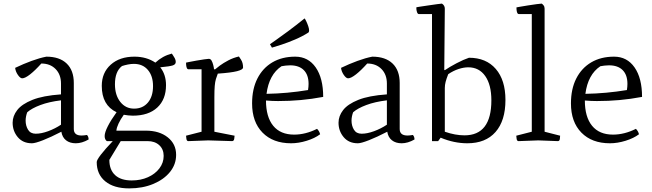

<svg xmlns="http://www.w3.org/2000/svg" viewBox="-20 -782 3613 1064"><path d="M157 12Q107 12 78.5 -22Q50 -56 50 -102Q50 -139 75.5 -172Q101 -205 159.5 -228.5Q218 -252 318 -259V-319Q318 -369 288 -399.5Q258 -430 209 -430Q175 -392 147 -370Q119 -348 103 -348Q92 -348 79 -367Q66 -386 64 -406Q110 -428 155 -444.5Q200 -461 237 -468Q310 -468 349.5 -430Q389 -392 389 -322V-67Q389 -31 432 -31Q444 -31 462 -34Q471 -25 471 -9Q434 12 400 12Q367 12 346 -4.5Q325 -21 320 -52Q262 -22 218.5 -5Q175 12 157 12ZM178 -41Q209 -41 247 -55Q285 -69 318 -91V-226Q252 -218 204 -200Q156 -182 131 -160Q127 -150 124.5 -137.5Q122 -125 122 -114Q122 -85 135.5 -63Q149 -41 178 -41Z M696 262Q611 262 563.5 223Q516 184 516 116Q516 105 539 75Q562 45 605 0H572Q560 -9 560 -28Q560 -48 577.5 -82.5Q595 -117 626 -160Q544 -199 544 -306Q544 -379 593.5 -423.5Q643 -468 725 -468Q792 -468 841 -435Q881 -472 932 -485Q932 -485 937.5 -477.5Q943 -470 948.5 -459.5Q954 -449 954 -439Q954 -425 937.5 -419.5Q921 -414 868 -409Q900 -369 900 -310Q900 -231 851.5 -186Q803 -141 716 -141Q703 -141 690.5 -142.5Q678 -144 666 -146Q648 -121 637 -97.5Q626 -74 625 -58H788Q863 -58 909.5 -21Q956 16 956 76Q956 129 922 171Q888 213 829 237.5Q770 262 696 262ZM723 -180Q771 -180 799.5 -213.5Q828 -247 828 -305Q828 -361 799.5 -394.5Q771 -428 722 -428Q706 -428 688.5 -424.5Q671 -421 656 -416Q617 -386 617 -315Q617 -255 646.5 -217.5Q676 -180 723 -180ZM710 218Q760 218 800 200Q840 182 863.5 151Q887 120 887 82Q887 45 862.5 22.5Q838 0 798 0H649L586 104Q586 159 618 188.5Q650 218 710 218Z M1025 0Q1015 1 1013 -12.5Q1011 -26 1011 -30L1097 -52V-398H1025Q1018 -398 1015 -406Q1012 -414 1011.5 -423Q1011 -432 1011 -435Q1011 -435 1028 -438.5Q1045 -442 1068 -446Q1091 -450 1111 -453Q1131 -456 1137 -456Q1147 -456 1152.5 -446Q1158 -436 1161.5 -422.5Q1165 -409 1166 -399L1171 -397Q1180 -405 1199 -419Q1218 -433 1245.5 -447.5Q1273 -462 1304 -469Q1304 -469 1315.5 -451.5Q1327 -434 1327 -408Q1327 -396 1293.5 -387.5Q1260 -379 1187 -374Q1181 -359 1176.5 -344Q1172 -329 1170 -306Q1168 -283 1168 -243V-52L1280 -30Q1280 -25 1278 -12.5Q1276 0 1266 0L1134 -4Z M1593 12Q1493 12 1435 -47Q1377 -106 1377 -209Q1377 -289 1406.5 -347Q1436 -405 1489.5 -436.5Q1543 -468 1616 -468Q1688 -468 1729.5 -408.5Q1771 -349 1771 -245Q1707 -233 1646 -227.5Q1585 -222 1521 -222Q1489 -222 1454 -225Q1454 -134 1494 -85Q1534 -36 1610 -36Q1673 -36 1737 -68Q1750 -55 1754 -38Q1725 -16 1680 -2Q1635 12 1593 12ZM1457 -262Q1573 -264 1687 -283Q1690 -301 1690 -317Q1690 -367 1663.5 -393.5Q1637 -420 1588 -420Q1575 -420 1563 -418.5Q1551 -417 1540 -415Q1471 -369 1457 -262ZM1487 -518 1476 -537Q1476 -537 1504 -556.5Q1532 -576 1576.5 -609Q1621 -642 1668 -680Q1671 -677 1677 -664.5Q1683 -652 1688 -637.5Q1693 -623 1693 -613Q1693 -604 1688 -601Q1655 -580 1615 -563Q1575 -546 1540 -534.5Q1505 -523 1487 -518Z M1963 12Q1913 12 1884.5 -22Q1856 -56 1856 -102Q1856 -139 1881.5 -172Q1907 -205 1965.5 -228.5Q2024 -252 2124 -259V-319Q2124 -369 2094 -399.5Q2064 -430 2015 -430Q1981 -392 1953 -370Q1925 -348 1909 -348Q1898 -348 1885 -367Q1872 -386 1870 -406Q1916 -428 1961 -444.5Q2006 -461 2043 -468Q2116 -468 2155.5 -430Q2195 -392 2195 -322V-67Q2195 -31 2238 -31Q2250 -31 2268 -34Q2277 -25 2277 -9Q2240 12 2206 12Q2173 12 2152 -4.5Q2131 -21 2126 -52Q2068 -22 2024.5 -5Q1981 12 1963 12ZM1984 -41Q2015 -41 2053 -55Q2091 -69 2124 -91V-226Q2058 -218 2010 -200Q1962 -182 1937 -160Q1933 -150 1930.5 -137.5Q1928 -125 1928 -114Q1928 -85 1941.5 -63Q1955 -41 1984 -41Z M2570 12Q2496 12 2422 -19L2408 0H2374V-704H2301Q2295 -704 2291 -714.5Q2287 -725 2287 -741Q2287 -742 2307 -745Q2327 -748 2354 -752Q2381 -756 2403 -759Q2425 -762 2429 -762Q2445 -752 2445 -734L2442 -395L2445 -393Q2471 -411 2510 -431.5Q2549 -452 2579 -462Q2674 -462 2727.5 -400Q2781 -338 2781 -228Q2781 -113 2726 -50.5Q2671 12 2570 12ZM2554 -32Q2703 -32 2703 -226Q2703 -312 2669 -360.5Q2635 -409 2575 -409Q2550 -409 2521 -399.5Q2492 -390 2464 -371Q2454 -346 2449.5 -328.5Q2445 -311 2445 -294V-52Q2503 -32 2554 -32Z M2855 0Q2845 1 2843 -12.5Q2841 -26 2841 -30L2927 -52V-704H2856Q2849 -704 2846 -712Q2843 -720 2842.5 -729Q2842 -738 2842 -741Q2842 -741 2861 -744.5Q2880 -748 2906 -752Q2932 -756 2954 -759Q2976 -762 2982 -762Q2987 -759 2992.5 -752Q2998 -745 2998 -734V-52L3084 -30Q3084 -26 3082.5 -12.5Q3081 1 3070 0L2963 -4Z M3360 12Q3260 12 3202 -47Q3144 -106 3144 -209Q3144 -289 3173.5 -347Q3203 -405 3256.5 -436.5Q3310 -468 3383 -468Q3455 -468 3496.5 -408.5Q3538 -349 3538 -245Q3474 -233 3413 -227.5Q3352 -222 3288 -222Q3256 -222 3221 -225Q3221 -134 3261 -85Q3301 -36 3377 -36Q3440 -36 3504 -68Q3517 -55 3521 -38Q3492 -16 3447 -2Q3402 12 3360 12ZM3224 -262Q3340 -264 3454 -283Q3457 -301 3457 -317Q3457 -367 3430.5 -393.5Q3404 -420 3355 -420Q3342 -420 3330 -418.5Q3318 -417 3307 -415Q3238 -369 3224 -262Z"/></svg>

Font: Mate
Style: Regular
Weight: 400
Designer: Eduardo Rodriguez Tunni
Foundry: Eduardo Rodriguez Tunni
Version: Version 1.003; ttfautohint (v1.8.4.7-5d5b);gftools[0.9.24]